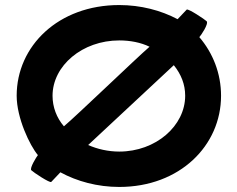

<svg xmlns="http://www.w3.org/2000/svg" viewBox="-20 -732 939 760"><path d="M46 -353C46 -265 98 -156 130 -118C125 -112 96 -66 104 -58C112 -50 178 -6 183 -12L219 -50C285 -14 366 8 452 8C692 8 855 -156 855 -353C855 -441 823 -522 769 -585C775 -591 807 -638 798 -648C791 -655 725 -699 719 -694L683 -656C617 -691 537 -712 452 -712C211 -712 46 -550 46 -353ZM188 -353C188 -472 306 -572 452 -572C495 -572 537 -564 572 -547C524 -506 281 -272 233 -232C204 -266 188 -308 188 -353ZM329 -158 668 -474C697 -438 713 -398 713 -353C713 -234 597 -132 452 -132C408 -132 365 -142 329 -158Z"/></svg>

Font: Ampere
Style: Ext
Weight: 400
Version: Version 1